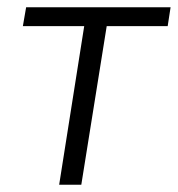

<svg xmlns="http://www.w3.org/2000/svg" viewBox="-20 -509 490 529"><path d="M143 0 212 -437H43L52 -489H450L442 -437H274L204 0Z"/></svg>

Font: Nunito Sans 10pt SemiCondensed Light
Style: Italic
Weight: 300
Width: 4
Italic angle: -9°
Designer: Vernon Adams
Foundry: Vernon Adams
Version: Version 3.101;gftools[0.9.27]